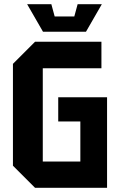

<svg xmlns="http://www.w3.org/2000/svg" viewBox="-20 -900 575 920"><path d="M42 -106V-594L148 -700H466V-573H185V-126H365V-318H259V-434H493V0H148ZM352 -880H468L392 -748H186L110 -880H226L242 -821H336Z"/></svg>

Font: Tektur SemiCondensed SemiBold
Style: Regular
Weight: 600
Width: 4
Designer: Adam Jagosz
Foundry: Adam Jagosz
Version: Version 1.005;gftools[0.9.30]